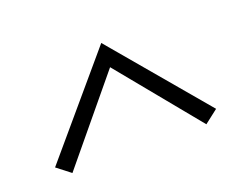

<svg xmlns="http://www.w3.org/2000/svg" viewBox="-60 -719 620 494"><g transform="rotate(-20 250.0 -472.5)"><path d="M469.7 -356.9 432.6 -328.1 250 -550.8 65.9 -328.1 28.8 -356.9 250 -617.2Z"/></g></svg>

Font: I.Ming
Style: Regular
Weight: 400
Designer: Ichiten Fonts Project
Version: Version 5.10 Mar 24, 2018